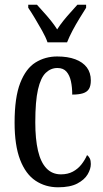

<svg xmlns="http://www.w3.org/2000/svg" viewBox="-20 -786 437 816"><path d="M227 10Q173 10 131 -18Q89 -46 65.5 -107Q42 -168 42 -265Q42 -372 66 -433.5Q90 -495 131 -520.5Q172 -546 223 -546Q268 -546 300 -534Q332 -522 349 -499.5Q366 -477 366 -444Q366 -421 358 -408Q350 -395 332.5 -389.5Q315 -384 287 -384Q287 -415 281.5 -440.5Q276 -466 262.5 -481.5Q249 -497 224 -497Q196 -497 174.5 -476.5Q153 -456 141.5 -406Q130 -356 130 -266Q130 -195 141.5 -145.5Q153 -96 177.5 -70.5Q202 -45 239 -45Q268 -45 289.5 -56.5Q311 -68 326 -87Q341 -106 350 -127Q358 -121 362 -112Q366 -103 366 -89Q366 -68 352.5 -45Q339 -22 308.5 -6Q278 10 227 10ZM182 -606Q174 -629 159 -655.5Q144 -682 128.5 -708Q113 -734 100 -753V-766H137Q151 -750 166.5 -733Q182 -716 196.5 -698Q211 -680 223 -661Q235 -680 249.5 -698Q264 -716 279.5 -733Q295 -750 309 -766H346V-753Q334 -734 318 -708Q302 -682 288 -655.5Q274 -629 265 -606Z"/></svg>

Font: Noto Serif ExtraCondensed
Style: Regular
Weight: 400
Width: 2
Designer: Monotype Design Team
Foundry: Monotype Imaging Inc.
Version: Version 2.013